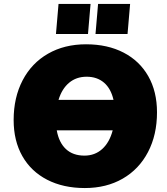

<svg xmlns="http://www.w3.org/2000/svg" viewBox="-20 -940 846 971"><path d="M774 -372Q774 -258 728.5 -171Q683 -84 600.5 -36.5Q518 11 409 11Q300 11 218.5 -31Q137 -73 93 -150.5Q49 -228 49 -333Q49 -447 94.5 -534Q140 -621 223 -668.5Q306 -716 415 -716Q524 -716 605 -674Q686 -632 730 -554.5Q774 -477 774 -372ZM276 -435H554Q541 -492 506 -522Q471 -552 418 -552Q366 -552 329.5 -521.5Q293 -491 276 -435ZM550 -281H267Q278 -219 313.5 -186Q349 -153 407 -153Q460 -153 497 -186.5Q534 -220 550 -281ZM438 -920 425 -768H263L276 -920ZM638 -920 625 -768H463L476 -920Z"/></svg>

Font: Nunito Sans Heavy Heavy
Style: Italic
Weight: 400
Italic angle: -4.541°
Designer: Vernon Adams
Foundry: Vernon Adams
Version: Version 2.002